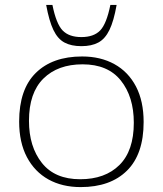

<svg xmlns="http://www.w3.org/2000/svg" viewBox="-20 -752 663 782"><path d="M308.5 10Q233.5 10 177.2 -21.2Q121 -52.5 89.5 -112.2Q58 -172 58 -257Q58 -388.5 126 -455.2Q194 -522 314.5 -522Q389.5 -522 446 -490.8Q502.5 -459.5 533.8 -399.8Q565 -340 565 -255Q565 -124 497.2 -57Q429.5 10 308.5 10ZM306.5 -22Q408 -22 466.5 -80Q525 -138 525 -252Q525 -358 472.2 -424Q419.5 -490 316.5 -490Q215.5 -490 156.8 -432Q98 -374 98 -260Q98 -154.5 150.8 -88.2Q203.5 -22 306.5 -22ZM311.5 -601Q362 -601 388 -628Q414 -655 429.5 -732H455Q443.5 -666.5 425.8 -630Q408 -593.5 380.5 -578.8Q353 -564 311.5 -564Q270 -564 242.5 -578.8Q215 -593.5 197.5 -630Q180 -666.5 168 -732H193.5Q209 -655 235 -628Q261 -601 311.5 -601Z"/></svg>

Font: Newsreader 6pt ExtraLight
Style: Regular
Weight: 275
Designer: Hugues Gentile
Foundry: Production Type
Version: Version 1.003; ttfautohint (v1.8.3)